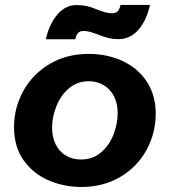

<svg xmlns="http://www.w3.org/2000/svg" viewBox="-20 -749 690 780"><path d="M37 -232.4Q37 -311.2 74.7 -379.5Q112.4 -447.8 181.3 -488.9Q250.2 -530 339.4 -530Q417 -530 479.3 -500.5Q541.6 -471 577.1 -416.3Q612.6 -361.6 612.6 -287.6Q612.6 -208.6 575.4 -140.1Q538.2 -71.6 469.1 -30.5Q400 10.6 309.6 10.6Q241.2 10.6 178.9 -15.6Q116.6 -41.8 76.8 -96.6Q37 -151.4 37 -232.4ZM458 -288.8Q458 -330.4 442.2 -359.6Q426.4 -388.8 399.7 -403.9Q373 -419 340.8 -419Q293.2 -419 259.3 -389.6Q225.4 -360.2 208.5 -316.3Q191.6 -272.4 191.6 -231.2Q191.6 -192 206 -162.8Q220.4 -133.6 247.1 -117.3Q273.8 -101 309.2 -101Q356.8 -101 390.7 -130.1Q424.6 -159.2 441.3 -203.1Q458 -247 458 -288.8ZM290.2 -728.4Q315 -728.4 334.3 -723.8Q353.6 -719.2 374.8 -710.2Q378.4 -708.6 380.4 -708.2Q395.8 -702.2 409.1 -698.7Q422.4 -695.2 435.2 -695.2Q451.8 -695.2 459.1 -704.3Q466.4 -713.4 469.8 -729H589.2Q576.2 -667.4 542.9 -628.7Q509.6 -590 461.2 -590Q438.8 -590 420.1 -594.6Q401.4 -599.2 380.6 -607.8Q377.4 -609.4 375 -609.8Q359.2 -615.8 346.1 -619.5Q333 -623.2 320.2 -623.2Q303.6 -623.2 296.3 -614.1Q289 -605 285.6 -589.4H166.2Q179.2 -649.4 212.2 -688.9Q245.2 -728.4 290.2 -728.4Z"/></svg>

Font: Fixel Italic Variable 20240409 Display Thin
Style: Italic
Weight: 100
Italic angle: -10°
Designer: AlfaBravo + MacPaw
Foundry: Kyrylo Tkachov, Marchela Mozhyna, Serhii Makarenko, Maria Weinstein, Zakhar Kryvoshyya
Version: Version 1.211;Glyphs 3.2 (3225)